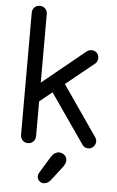

<svg xmlns="http://www.w3.org/2000/svg" viewBox="-62 -772 629 1031"><g transform="rotate(5 252.5 -256.5)"><path d="M110 10Q93 10 81.5 -2Q70 -14 70 -32V-689Q70 -707 81.5 -718.5Q93 -730 110 -730Q128 -730 139.5 -718.5Q151 -707 151 -689V-32Q151 -14 139.5 -2Q128 10 110 10ZM123 -297 382 -508Q393 -517 408 -517Q425 -517 436 -506Q447 -495 447 -478Q447 -458 433 -447L123 -196ZM435 10Q425 10 416 5Q407 0 402 -9L200 -300L263 -349L467 -54Q475 -43 475 -31Q475 -14 463 -2Q451 10 435 10ZM213 217Q199 217 189 207Q179 197 179 183Q179 177 181 171Q183 165 187 159L240 72Q249 58 260 51.5Q271 45 282 45Q298 45 311 56Q324 67 324 86Q324 93 321 100.5Q318 108 313 116L250 198Q234 217 213 217Z"/></g></svg>

Font: National Park
Style: Regular
Weight: 400
Designer: Andrea Herstowski, Ben Hoepner
Version: Version 1.009